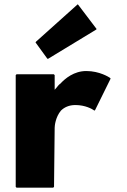

<svg xmlns="http://www.w3.org/2000/svg" viewBox="-20 -865 589 892"><path d="M145 -668 198 -595 202 -591 426 -727 429 -730 344 -842 341 -845 148 -672ZM242 -457 234 -448V-516L230 -520H57L53 -516V3L57 7H227L231 3L234 -272C234 -281 238 -321 263 -351C278 -366 300 -377 330 -377C376 -377 408 -359 419 -351L422 -354L494 -500L490 -504C487 -506 443 -535 381 -535C324 -535 283 -501 259 -475H258L251 -468C248 -464 245 -460 242 -457ZM251 -464Z"/></svg>

Font: Hussar Woodtype
Style: Bd
Weight: 900
Foundry: Cannot Into Space Fonts
Version: Version 1.07